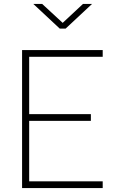

<svg xmlns="http://www.w3.org/2000/svg" viewBox="-20 -954 592 974"><path d="M92 0V-700H501V-666H128V-375H441V-341H128V-34H501V0ZM283 -809 149 -934H194L298 -838L401 -934H447L313 -809Z"/></svg>

Font: TitilliumWeb ExtraLight
Style: Regular
Weight: 400
Designer: Mohamed Gaber, Accademia di Belle Arti di Urbino and others
Foundry: Kief Type Foundry, Accademia di Belle Arti di Urbino and others
Version: Version 3.000; ttfautohint (v1.8.2)